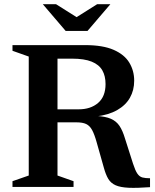

<svg xmlns="http://www.w3.org/2000/svg" viewBox="-20 -891 740 915"><path d="M355 -370Q412 -370 447.5 -400.5Q483 -431 483 -490.5Q483 -529 467.5 -556Q452 -583 417 -597.2Q382 -611.5 323 -611.5H150L166 -676H386Q470 -676 521.5 -653.5Q573 -631 596.2 -592.5Q619.5 -554 619.5 -506.5Q619.5 -461 599.2 -425.2Q579 -389.5 538.2 -366.2Q497.5 -343 437 -336V-338.5Q482 -336.5 508.2 -325Q534.5 -313.5 549.5 -291Q564.5 -268.5 575.5 -231.5L614 -111Q624.5 -78.5 634.5 -63.8Q644.5 -49 658.8 -45.2Q673 -41.5 695 -41.5V1Q632.5 5.5 593.2 3.8Q554 2 531.2 -8Q508.5 -18 496.2 -38.2Q484 -58.5 475 -91.5L440.5 -213.5Q430 -251 419 -271.2Q408 -291.5 391 -299.8Q374 -308 344 -308H163L147 -370ZM254 -676V-54.5L330.5 -27.5V0H39.5V-27.5L117 -54.5V-621.5L39.5 -649V-676ZM356.5 -802H333.5L443 -871H506L397 -743.5H293L184 -871H247Z"/></svg>

Font: Newsreader 16pt 16pt SemiBold
Style: Regular
Weight: 600
Version: Version 1.003